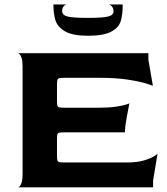

<svg xmlns="http://www.w3.org/2000/svg" viewBox="-20 -838 745 859"><path d="M665 -31V0H60Q60 2 66 -2.5Q72 -7 76.5 -20.5Q81 -34 81 -60V-540Q81 -566 76.5 -579Q72 -592 66 -597Q60 -602 60 -600H644V-570L664 -454Q664 -455 633.5 -464.5Q603 -474 549.5 -482Q496 -490 424 -490H276Q255 -490 247 -488.5Q239 -487 237 -481Q235 -475 235 -460V-386Q235 -370 237 -364.5Q239 -359 246 -357.5Q253 -356 275 -356H419Q466 -356 497 -360.5Q528 -365 543.5 -370Q559 -375 559 -376Q556 -361 547.5 -316Q539 -271 539 -246H275Q253 -246 246 -244.5Q239 -243 237 -237.5Q235 -232 235 -216V-142Q235 -125 237 -119.5Q239 -114 246 -112.5Q253 -111 275 -111H545Q592 -111 623 -120Q654 -129 669.5 -139Q685 -149 685 -151ZM529 -818Q529 -772 520 -743Q511 -714 477 -696Q443 -678 374 -678Q305 -678 271.5 -697.5Q238 -717 228.5 -746Q219 -775 219 -818H278Q276 -818 271.5 -815.5Q267 -813 262.5 -806.5Q258 -800 258 -789Q258 -770 282.5 -764Q307 -758 374 -758Q438 -758 463 -764Q488 -770 488 -787Q488 -798 483.5 -805Q479 -812 474.5 -815Q470 -818 468 -818Z"/></svg>

Font: Red Rose Bold
Style: Regular
Weight: 700
Designer: jaikishan Patel
Version: Version 1.000